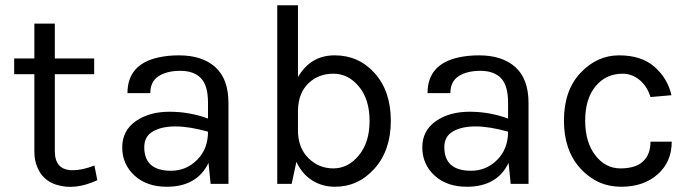

<svg xmlns="http://www.w3.org/2000/svg" viewBox="-20 -701 2635 732"><path d="M351 -14Q265 26 194 3Q143 -13 122 -64Q111 -89 111 -124V-418H34V-478H111V-611H189V-478H339V-418H189V-125Q189 -52 257 -52Q294 -52 340 -70Z M773 -310Q773 -375 746 -403Q719 -431 667.5 -431Q616 -431 584.5 -410.5Q553 -390 553 -346H466Q466 -456 584 -482Q620 -490 662 -490Q751 -490 801 -445Q851 -400 851 -308V0H783L775 -80Q731 11 616 11Q539 11 492.5 -32Q446 -75 446 -139Q446 -203 497.5 -239Q549 -275 626 -275Q703 -275 773 -249ZM773 -199Q702 -219 649 -219Q596 -219 563 -200Q530 -181 530 -140Q530 -50 632 -50Q690 -50 731.5 -91.5Q773 -133 773 -199Z M1116 -407Q1164 -490 1256 -490Q1348 -490 1409 -421.5Q1470 -353 1470 -240.5Q1470 -128 1408 -58.5Q1346 11 1257 11Q1209 11 1170.5 -13Q1132 -37 1110 -84L1092 0H1037V-681H1116ZM1116 -282V-204Q1116 -138 1155.5 -98.5Q1195 -59 1251 -59Q1307 -59 1348 -108.5Q1389 -158 1389 -240Q1389 -322 1348.5 -371Q1308 -420 1251 -420Q1194 -420 1156 -383.5Q1118 -347 1116 -282Z M1917 -310Q1917 -375 1890 -403Q1863 -431 1811.5 -431Q1760 -431 1728.5 -410.5Q1697 -390 1697 -346H1610Q1610 -456 1728 -482Q1764 -490 1806 -490Q1895 -490 1945 -445Q1995 -400 1995 -308V0H1927L1919 -80Q1875 11 1760 11Q1683 11 1636.5 -32Q1590 -75 1590 -139Q1590 -203 1641.5 -239Q1693 -275 1770 -275Q1847 -275 1917 -249ZM1917 -199Q1846 -219 1793 -219Q1740 -219 1707 -200Q1674 -181 1674 -140Q1674 -50 1776 -50Q1834 -50 1875.5 -91.5Q1917 -133 1917 -199Z M2540 -338 2460 -331Q2447 -373 2418 -396.5Q2389 -420 2354 -420Q2290 -420 2250.5 -372Q2211 -324 2211 -241.5Q2211 -159 2249.5 -109Q2288 -59 2345.5 -59Q2403 -59 2431.5 -85.5Q2460 -112 2460 -161H2541Q2541 -84 2487.5 -36.5Q2434 11 2348 11Q2257 11 2193.5 -58Q2130 -127 2130 -241.5Q2130 -356 2193 -423Q2256 -490 2340.5 -490Q2425 -490 2475 -446.5Q2525 -403 2540 -338Z"/></svg>

Font: Karla
Style: Regular
Weight: 400
Designer: Jonathan Pinhorn
Version: Version 1.000